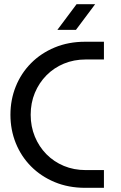

<svg xmlns="http://www.w3.org/2000/svg" viewBox="-20 -900 578 920"><path d="M388 0Q308 0 242 -27.5Q176 -55 128.5 -103Q81 -151 55.5 -214.5Q30 -278 30 -350Q30 -422 55.5 -485.5Q81 -549 128.5 -597Q176 -645 242 -672.5Q308 -700 388 -700H478V-615H391Q334 -615 286 -595Q238 -575 202.5 -539Q167 -503 147 -455Q127 -407 127 -350Q127 -294 147 -245.5Q167 -197 202.5 -161Q238 -125 286 -105Q334 -85 391 -85H478V0ZM255 -757 347 -880H436L344 -757Z"/></svg>

Font: MuseoModerno Thin
Style: Regular
Weight: 400
Version: Version 1.003